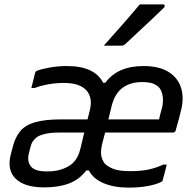

<svg xmlns="http://www.w3.org/2000/svg" viewBox="-20 -844 890 875"><path d="M285 -543Q411 -543 450 -467H460Q516 -543 633 -543Q706 -543 748.5 -516Q791 -489 805 -444Q819 -399 806 -345Q800 -320 794.5 -299.5Q789 -279 781 -251Q779 -240 768 -240H459L445 -186Q438 -154 441.5 -134.5Q445 -115 457 -99Q469 -86 495 -75Q521 -64 575 -64Q620 -64 655 -71Q690 -78 724 -94H740Q736 -78 731.5 -60Q727 -42 722 -25Q722 -19 716 -16Q698 -5 657.5 3Q617 11 567 11Q500 11 452.5 -9Q405 -29 385 -67H373Q341 -25 293.5 -7.5Q246 10 182 10Q92 10 51.5 -29.5Q11 -69 29 -140L38 -174Q49 -218 72 -246Q95 -274 140 -287Q185 -300 262 -300H379L389 -340Q404 -399 373.5 -432.5Q343 -466 272 -466Q200 -466 138 -443H123Q127 -460 131.5 -477.5Q136 -495 140 -512Q142 -518 145 -520Q163 -528 202.5 -535.5Q242 -543 285 -543ZM627 -470Q575 -470 539.5 -444.5Q504 -419 489 -362L474 -300H705Q708 -314 711.5 -328Q715 -342 719 -355Q725 -382 721.5 -404.5Q718 -427 709 -440Q700 -453 681.5 -461.5Q663 -470 627 -470ZM200 -63Q250 -63 291 -85.5Q332 -108 346 -165L364 -240H251Q210 -240 184.5 -233.5Q159 -227 148 -219Q137 -210 130 -200.5Q123 -191 118 -171L111 -143Q103 -108 121 -85.5Q139 -63 190 -63ZM617 -824H723Q730 -824 730.5 -818Q731 -812 725 -807Q694 -777 668 -752.5Q642 -728 614.5 -702.5Q587 -677 552 -644Q544 -636 533 -636H453Q493 -681 535 -728.5Q577 -776 617 -824Z"/></svg>

Font: Recursive Sn Lnr St
Style: Italic
Weight: 400
Italic angle: -15°
Version: Version 1.079;hotconv 1.0.112;makeotfexe 2.5.65598; ttfautoh